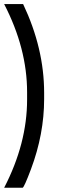

<svg xmlns="http://www.w3.org/2000/svg" viewBox="-20 -714 281 924"><path d="M0 -694.3H91.3Q192.4 -481 192.4 -267.6V-237.3Q192.4 -68.8 128.9 100.6Q96.2 187.5 88.9 189.5H0Q110.4 -23.9 110.4 -234.9V-270Q110.4 -481 0 -694.3Z"/></svg>

Font: Kadhim
Style: Regular
Weight: 400
Designer: Developer/ Husham Jawad
Version: Version 1.00;December 29, 2020;FontCreator 13.0.0.2683 32-bi